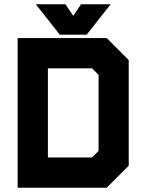

<svg xmlns="http://www.w3.org/2000/svg" viewBox="-20 -878 684 898"><path d="M62.5 0V-700H479L582 -597V-103L479 0ZM204 -141.5H410.5L441 -172V-528L410.5 -558.5H204ZM135.5 -71H440.5L512.5 -143V-557.5L440.5 -629.5H135.5ZM135.5 -71V-629.5H440.5L512.5 -557.5V-143L440.5 -71ZM259.5 -716 147.5 -858H286L322.5 -804L359 -858H497.5L385.5 -716ZM293 -755H350L392.5 -813L350 -755H293L250.5 -813Z"/></svg>

Font: Tourney Thin Black
Style: Regular
Weight: 900
Version: Version 1.015